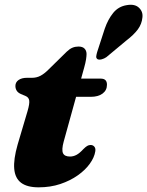

<svg xmlns="http://www.w3.org/2000/svg" viewBox="-20 -788 631 823"><path d="M89.5 -376.5 69.5 -385Q57 -390.5 51.5 -399.5Q46 -408.5 46 -419.5Q46 -435.5 59.5 -445Q73 -454.5 95.5 -454.5H117Q137 -454.5 153.5 -463.2Q170 -472 186.5 -488.5L266 -566.5Q278.5 -578.5 290.5 -583.5Q302.5 -588.5 316.5 -588.5Q334 -588.5 342.5 -579.5Q351 -570.5 351 -556.5Q351 -548 348.8 -533.2Q346.5 -518.5 341 -499L253 -181Q243.5 -146 250 -131.5Q256.5 -117 280 -117Q294.5 -117 308 -124.2Q321.5 -131.5 337 -148.5Q347 -158.5 353.8 -162.5Q360.5 -166.5 368.5 -166.5Q378.5 -166.5 384.5 -159.2Q390.5 -152 388.5 -139.5Q384.5 -113.5 365.2 -86.5Q346 -59.5 313.5 -36.5Q281 -13.5 238.5 0.8Q196 15 145.5 15Q96.5 15 70.5 -4.5Q44.5 -24 41 -64.5Q37.5 -105 55.5 -168L98 -311.5Q107.5 -344 105.2 -357.5Q103 -371 89.5 -376.5ZM271.5 -373 296 -451H412Q438.5 -451 438.5 -425Q438.5 -401 419.8 -387Q401 -373 369.5 -373ZM429 -665Q443 -705.5 465.5 -733Q488 -760.5 523.5 -766Q557.5 -772 575.5 -755Q593.5 -738 590.5 -713.5Q588 -685.5 571 -662.2Q554 -639 520 -613L436 -543Q426.5 -536.5 416 -533.8Q405.5 -531 398.5 -534Q391.5 -538.5 392.5 -546.8Q393.5 -555 396.5 -565Z"/></svg>

Font: Fraunces Black
Style: Italic
Weight: 900
Italic angle: -16°
Version: Version 1.000;[b76b70a41]